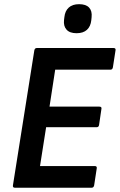

<svg xmlns="http://www.w3.org/2000/svg" viewBox="-20 -880 562 900"><path d="M50.1 0Q38.9 0 40.6 -11.1L140.9 -643.9Q142.9 -655 153.1 -655H511.7Q523.9 -655 521.5 -643.9L509.2 -564.4Q507.2 -553.3 497.5 -553.3H238.7L212.1 -380.2H445.5Q458.3 -380.2 455.3 -368.4L444.4 -294.4Q443 -283.6 432.6 -283.6H196.2L167.6 -101.7H423.8Q435.5 -101.7 433.5 -90.9L421.3 -11.1Q418.9 0 409.5 0ZM339 -724.3Q306.9 -724.3 292 -741Q277 -757.6 280.1 -785.7L281.8 -799.7Q284.8 -828.7 302.3 -844.5Q319.7 -860.4 350.8 -860.4Q382.9 -860.4 397.7 -844.4Q412.5 -828.4 409.4 -799.7L408 -785.7Q405 -756.1 387.5 -740.2Q370.1 -724.3 339 -724.3Z"/></svg>

Font: Sofia Sans Semi Condensed
Style: Italic
Weight: 400
Italic angle: -9°
Designer: Botio Nikoltchev, Ani Petrova
Foundry: lettersoup
Version: Version 4.101